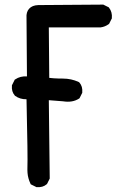

<svg xmlns="http://www.w3.org/2000/svg" viewBox="-20 -803 540 824"><path d="M134.3 -1 114.7 -10.7 111.8 -12.2 110.4 -15.6Q105.5 -25.9 102.3 -37.4Q99.1 -48.8 98.1 -61.3Q97.2 -73.7 97.7 -86.9Q99.6 -123.5 93.8 -377Q65.9 -376.5 44.9 -391.6L43.9 -392.1L43.5 -393.1Q28.8 -409.7 31.2 -435.5V-437.5L32.2 -439L42 -458.5L43 -460.9L45.4 -462.4Q67.4 -477.1 95.7 -475.1L93.8 -726.1Q91.8 -751 105 -765.6Q118.2 -780.3 144 -781.2L420.9 -783.2H423.3L425.3 -782.2L444.8 -772.5L446.8 -771.5L448.2 -769.5Q462.4 -751 460 -725.6V-723.6L459 -722.2L449.2 -702.6L448.2 -700.7L446.3 -699.2Q430.7 -688 412.1 -685.5H411.6H411.1H189.5L191.4 -468.8Q201.2 -467.8 210.7 -467Q220.2 -466.3 229.7 -466.1Q239.3 -465.8 249.5 -465.8Q286.1 -465.8 317.4 -451.2L319.3 -450.2L320.8 -448.7Q335.4 -432.1 333 -406.2V-404.3L332 -402.8L322.3 -383.3L320.8 -380.9L318.4 -379.4Q290.5 -361.8 251 -368.2L189.5 -373L193.4 -39.1V-36.6L192.4 -34.7L182.6 -15.1L181.6 -13.2L180.2 -12.2Q163.6 2.4 137.7 0H135.7Z"/></svg>

Font: NaikaiFont
Style: Bold
Weight: 700
Version: Version 1.89